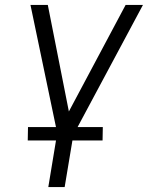

<svg xmlns="http://www.w3.org/2000/svg" viewBox="-20 -540 640 775"><path d="M175 215 211 -3 103 -520H173L258 -90L487 -520H557L276 5L241 215ZM92 27 93 -27H395L394 27Z"/></svg>

Font: Iosevka Light Extended
Style: Italic
Weight: 300
Width: 7
Italic angle: -9°
Monospace: yes
Designer: Belleve Invis
Foundry: Belleve Invis
Version: Version 32.5.0; ttfautohint (v1.8.4)